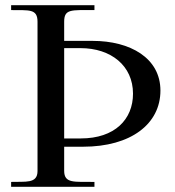

<svg xmlns="http://www.w3.org/2000/svg" viewBox="-20 -722 675 742"><path d="M338 -564H228V-638C228 -688 255 -683 345 -683V-702H23V-683C92 -682 125 -689 125 -638V-61C125 -11 78 -21 23 -19V0H345V-19C267 -20 228 -12 228 -62V-155H301C486 -155 600 -243 600 -372C600 -498 483 -564 338 -564ZM228 -187V-536H291C409 -536 494 -468 494 -360C494 -261 424 -187 292 -187Z"/></svg>

Font: Ortica Linear
Style: Regular
Weight: 400
Designer: Benedetta Bovani
Foundry: Collletttivo
Version: Version 2.000;Glyphs 3.1.2 (3151)